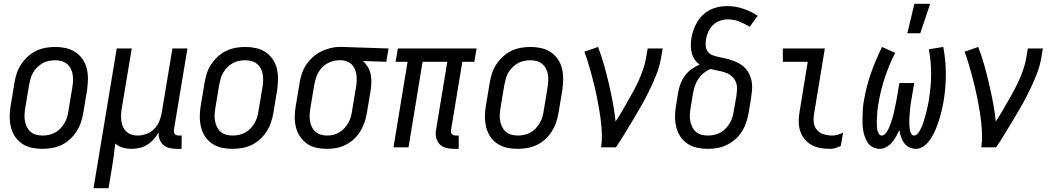

<svg xmlns="http://www.w3.org/2000/svg" viewBox="-20 -775 5540 1010"><path d="M203 8Q174 8 146.5 2Q119 -4 96.5 -19Q74 -34 59 -56.5Q44 -79 37.5 -106Q31 -133 31 -161.5Q31 -190 36 -219L56 -339Q60 -364 68 -389Q76 -414 91 -436.5Q106 -459 126 -477.5Q146 -496 170 -507.5Q194 -519 219.5 -523.5Q245 -528 270 -528Q299 -528 326.5 -522Q354 -516 376.5 -501Q399 -486 414.5 -463.5Q430 -441 436.5 -414Q443 -387 442.5 -358.5Q442 -330 438 -301L418 -181Q414 -156 405.5 -131Q397 -106 382.5 -83.5Q368 -61 348 -42.5Q328 -24 304 -12.5Q280 -1 254 3.5Q228 8 203 8ZM204 -62Q220 -62 237 -65.5Q254 -69 269.5 -77.5Q285 -86 297.5 -99Q310 -112 319 -127.5Q328 -143 333 -159.5Q338 -176 340 -192L360 -312Q363 -330 364 -347.5Q365 -365 362.5 -381.5Q360 -398 352.5 -413Q345 -428 332.5 -438.5Q320 -449 304 -453.5Q288 -458 270 -458Q254 -458 236.5 -454.5Q219 -451 204 -442.5Q189 -434 176 -421Q163 -408 154 -392.5Q145 -377 140.5 -360.5Q136 -344 133 -328L113 -208Q110 -190 109 -172.5Q108 -155 111 -138.5Q114 -122 121.5 -107Q129 -92 141 -81.5Q153 -71 169.5 -66.5Q186 -62 204 -62Z M472 215 594 -520H673L621 -208Q618 -191 617 -174Q616 -157 618 -140.5Q620 -124 626.5 -109Q633 -94 644.5 -83Q656 -72 671.5 -67Q687 -62 704 -62Q727 -62 750.5 -70.5Q774 -79 791.5 -97Q809 -115 818 -137.5Q827 -160 831 -183L887 -520H966L895 -93Q894 -86 895 -80Q896 -74 899.5 -70Q903 -66 908.5 -64Q914 -62 921 -62H936L935 8H909Q889 8 871 3.5Q853 -1 839.5 -12.5Q826 -24 819.5 -42Q813 -60 815 -79Q804 -60 789 -43Q774 -26 755 -14Q736 -2 714.5 3Q693 8 673 8Q648 8 626 1.5Q604 -5 586 -20Q583 12 578.5 44Q574 76 569 107L551 215Z M1203 8Q1174 8 1146.5 2Q1119 -4 1096.5 -19Q1074 -34 1059 -56.5Q1044 -79 1037.5 -106Q1031 -133 1031 -161.5Q1031 -190 1036 -219L1056 -339Q1060 -364 1068 -389Q1076 -414 1091 -436.5Q1106 -459 1126 -477.5Q1146 -496 1170 -507.5Q1194 -519 1219.5 -523.5Q1245 -528 1270 -528Q1299 -528 1326.5 -522Q1354 -516 1376.5 -501Q1399 -486 1414.5 -463.5Q1430 -441 1436.5 -414Q1443 -387 1442.5 -358.5Q1442 -330 1438 -301L1418 -181Q1414 -156 1405.5 -131Q1397 -106 1382.5 -83.5Q1368 -61 1348 -42.5Q1328 -24 1304 -12.5Q1280 -1 1254 3.5Q1228 8 1203 8ZM1204 -62Q1220 -62 1237 -65.5Q1254 -69 1269.5 -77.5Q1285 -86 1297.5 -99Q1310 -112 1319 -127.5Q1328 -143 1333 -159.5Q1338 -176 1340 -192L1360 -312Q1363 -330 1364 -347.5Q1365 -365 1362.5 -381.5Q1360 -398 1352.5 -413Q1345 -428 1332.5 -438.5Q1320 -449 1304 -453.5Q1288 -458 1270 -458Q1254 -458 1236.5 -454.5Q1219 -451 1204 -442.5Q1189 -434 1176 -421Q1163 -408 1154 -392.5Q1145 -377 1140.5 -360.5Q1136 -344 1133 -328L1113 -208Q1110 -190 1109 -172.5Q1108 -155 1111 -138.5Q1114 -122 1121.5 -107Q1129 -92 1141 -81.5Q1153 -71 1169.5 -66.5Q1186 -62 1204 -62Z M1700 8Q1671 8 1643.5 2Q1616 -4 1594.5 -19.5Q1573 -35 1558 -57.5Q1543 -80 1536.5 -106.5Q1530 -133 1530.5 -162Q1531 -191 1536 -219L1556 -339Q1560 -364 1568 -388Q1576 -412 1590.5 -434Q1605 -456 1625 -474Q1645 -492 1668 -503.5Q1691 -515 1716 -521.5Q1741 -528 1765 -528H1781L2024 -520L2012 -450L1889 -454Q1904 -441 1914.5 -423.5Q1925 -406 1929.5 -386Q1934 -366 1933.5 -344Q1933 -322 1930 -301L1910 -181Q1906 -156 1897.5 -131.5Q1889 -107 1875.5 -84.5Q1862 -62 1842 -43.5Q1822 -25 1798.5 -13Q1775 -1 1749.5 3.5Q1724 8 1700 8ZM1700 -62Q1716 -62 1732.5 -65.5Q1749 -69 1764 -78Q1779 -87 1791 -100Q1803 -113 1812 -128.5Q1821 -144 1825.5 -160Q1830 -176 1832 -192L1852 -312Q1855 -328 1856 -344.5Q1857 -361 1855.5 -376.5Q1854 -392 1848.5 -407Q1843 -422 1833 -433Q1823 -444 1808.5 -450.5Q1794 -457 1779 -458H1762Q1738 -458 1714 -447.5Q1690 -437 1672.5 -418Q1655 -399 1646 -375.5Q1637 -352 1633 -328L1613 -208Q1610 -191 1609 -173.5Q1608 -156 1610.5 -139.5Q1613 -123 1620 -108Q1627 -93 1639 -82.5Q1651 -72 1667 -67Q1683 -62 1700 -62Z M2393 8H2366Q2345 8 2325 2.5Q2305 -3 2292 -17Q2279 -31 2274.5 -51Q2270 -71 2274 -93L2333 -450H2203L2129 0H2050L2124 -450H2061L2073 -520H2487L2475 -450H2412L2353 -93Q2352 -86 2352.5 -80Q2353 -74 2357 -70Q2361 -66 2366.5 -64Q2372 -62 2378 -62H2393Z M2703 8Q2674 8 2646.5 2Q2619 -4 2596.5 -19Q2574 -34 2559 -56.5Q2544 -79 2537.5 -106Q2531 -133 2531 -161.5Q2531 -190 2536 -219L2556 -339Q2560 -364 2568 -389Q2576 -414 2591 -436.5Q2606 -459 2626 -477.5Q2646 -496 2670 -507.5Q2694 -519 2719.5 -523.5Q2745 -528 2770 -528Q2799 -528 2826.5 -522Q2854 -516 2876.5 -501Q2899 -486 2914.5 -463.5Q2930 -441 2936.5 -414Q2943 -387 2942.5 -358.5Q2942 -330 2938 -301L2918 -181Q2914 -156 2905.5 -131Q2897 -106 2882.5 -83.5Q2868 -61 2848 -42.5Q2828 -24 2804 -12.5Q2780 -1 2754 3.5Q2728 8 2703 8ZM2704 -62Q2720 -62 2737 -65.5Q2754 -69 2769.5 -77.5Q2785 -86 2797.5 -99Q2810 -112 2819 -127.5Q2828 -143 2833 -159.5Q2838 -176 2840 -192L2860 -312Q2863 -330 2864 -347.5Q2865 -365 2862.5 -381.5Q2860 -398 2852.5 -413Q2845 -428 2832.5 -438.5Q2820 -449 2804 -453.5Q2788 -458 2770 -458Q2754 -458 2736.5 -454.5Q2719 -451 2704 -442.5Q2689 -434 2676 -421Q2663 -408 2654 -392.5Q2645 -377 2640.5 -360.5Q2636 -344 2633 -328L2613 -208Q2610 -190 2609 -172.5Q2608 -155 2611 -138.5Q2614 -122 2621.5 -107Q2629 -92 2641 -81.5Q2653 -71 2669.5 -66.5Q2686 -62 2704 -62Z M3142 0Q3147 -33 3146 -66Q3145 -99 3141.5 -131.5Q3138 -164 3132.5 -195.5Q3127 -227 3121 -258.5Q3115 -290 3107.5 -321Q3100 -352 3091.5 -383Q3083 -414 3074 -444Q3065 -474 3054 -503L3126 -528Q3144 -481 3157.5 -433Q3171 -385 3182.5 -336Q3194 -287 3203.5 -237Q3213 -187 3218 -136Q3236 -162 3251.5 -189Q3267 -216 3282.5 -243Q3298 -270 3313 -297.5Q3328 -325 3340.5 -353Q3353 -381 3363 -410Q3373 -439 3378 -468L3387 -520H3466L3457 -468Q3450 -427 3434 -386Q3418 -345 3399 -305.5Q3380 -266 3358.5 -227.5Q3337 -189 3314 -151Q3291 -113 3268 -75Q3245 -37 3220 0Z M3704 8Q3675 8 3647 2Q3619 -4 3596.5 -19Q3574 -34 3559 -56.5Q3544 -79 3537.5 -106Q3531 -133 3531 -161.5Q3531 -190 3536 -219L3548 -292Q3552 -314 3560.5 -336Q3569 -358 3583.5 -377.5Q3598 -397 3618 -411.5Q3638 -426 3660 -435Q3645 -446 3634.5 -461.5Q3624 -477 3619 -496Q3614 -515 3614 -535Q3614 -555 3617 -575Q3621 -597 3628.5 -618.5Q3636 -640 3648 -660Q3660 -680 3677.5 -696.5Q3695 -713 3716 -723.5Q3737 -734 3759.5 -738.5Q3782 -743 3804 -743Q3849 -743 3890 -729Q3931 -715 3966 -692L3924 -634Q3898 -650 3869.5 -661.5Q3841 -673 3808 -673Q3788 -673 3767.5 -666Q3747 -659 3731 -643.5Q3715 -628 3706 -608Q3697 -588 3694 -568Q3691 -551 3692.5 -534Q3694 -517 3703 -504Q3712 -491 3727.5 -485Q3743 -479 3759.5 -475.5Q3776 -472 3792 -468.5Q3808 -465 3823.5 -460Q3839 -455 3854 -448.5Q3869 -442 3882 -432.5Q3895 -423 3905 -411Q3915 -399 3922 -384.5Q3929 -370 3932.5 -354Q3936 -338 3936.5 -321.5Q3937 -305 3934.5 -287.5Q3932 -270 3930 -253L3918 -181Q3914 -156 3905.5 -131Q3897 -106 3883 -83.5Q3869 -61 3848.5 -43Q3828 -25 3804 -13Q3780 -1 3754 3.5Q3728 8 3704 8ZM3704 -62Q3720 -62 3737 -65.5Q3754 -69 3769.5 -77.5Q3785 -86 3797.5 -99Q3810 -112 3819 -127.5Q3828 -143 3833 -159.5Q3838 -176 3840 -192L3853 -265Q3856 -285 3857 -306Q3858 -327 3850.5 -344.5Q3843 -362 3828.5 -374.5Q3814 -387 3795 -393.5Q3776 -400 3756.5 -403.5Q3737 -407 3718 -412Q3698 -404 3681 -390Q3664 -376 3652.5 -358Q3641 -340 3634.5 -320Q3628 -300 3625 -280L3613 -208Q3610 -190 3609 -172.5Q3608 -155 3611 -138.5Q3614 -122 3621.5 -107Q3629 -92 3641 -81.5Q3653 -71 3669.5 -66.5Q3686 -62 3704 -62Z M4346 8Q4320 8 4295 3.5Q4270 -1 4249 -12.5Q4228 -24 4212.5 -43Q4197 -62 4189.5 -85Q4182 -108 4181.5 -134Q4181 -160 4186 -186L4229 -450H4098V-520H4319L4262 -174Q4258 -151 4261 -129Q4264 -107 4278 -91Q4292 -75 4313.5 -68.5Q4335 -62 4358 -62Q4372 -62 4386.5 -66Q4401 -70 4415 -78L4403 -8Q4390 0 4375 4Q4360 8 4346 8Z M4608 8Q4589 8 4572 -0.5Q4555 -9 4545 -24Q4535 -39 4529 -56.5Q4523 -74 4520 -93Q4517 -112 4517 -131Q4517 -150 4517.5 -169.5Q4518 -189 4519.5 -208.5Q4521 -228 4525 -248Q4537 -319 4561.5 -389.5Q4586 -460 4620 -528L4689 -497Q4657 -434 4635 -368Q4613 -302 4602 -236Q4600 -226 4598.5 -216.5Q4597 -207 4596 -198Q4595 -189 4594.5 -179.5Q4594 -170 4593.5 -160.5Q4593 -151 4592.5 -141.5Q4592 -132 4592.5 -123Q4593 -114 4593.5 -104.5Q4594 -95 4596.5 -86.5Q4599 -78 4604 -70Q4609 -62 4618 -62Q4627 -62 4634.5 -69Q4642 -76 4647 -84.5Q4652 -93 4656 -101.5Q4660 -110 4663 -118.5Q4666 -127 4669 -136Q4672 -145 4674.5 -153.5Q4677 -162 4679.5 -171Q4682 -180 4683.5 -189Q4685 -198 4687 -207Q4689 -216 4691 -224.5Q4693 -233 4694.5 -242Q4696 -251 4698 -260L4711 -338H4789L4776 -260Q4774 -251 4772.5 -242Q4771 -233 4770 -224.5Q4769 -216 4768 -207Q4767 -198 4766.5 -189Q4766 -180 4765 -171.5Q4764 -163 4764 -154Q4764 -145 4763.5 -136Q4763 -127 4763.5 -118.5Q4764 -110 4765 -101.5Q4766 -93 4768 -85Q4770 -77 4775 -69.5Q4780 -62 4789 -62Q4797 -62 4804 -69Q4811 -76 4816 -84Q4821 -92 4825 -100.5Q4829 -109 4832.5 -117.5Q4836 -126 4838.5 -134.5Q4841 -143 4843.5 -151.5Q4846 -160 4848.5 -168.5Q4851 -177 4853 -186Q4855 -195 4857 -203.5Q4859 -212 4861 -220.5Q4863 -229 4864.5 -238Q4866 -247 4867 -255Q4878 -322 4878 -387.5Q4878 -453 4866 -516L4942 -528Q4955 -460 4955.5 -388.5Q4956 -317 4944 -245Q4941 -227 4937 -208.5Q4933 -190 4928 -171.5Q4923 -153 4917 -134.5Q4911 -116 4903.5 -98Q4896 -80 4886.5 -62.5Q4877 -45 4864.5 -29.5Q4852 -14 4834.5 -3Q4817 8 4798 8Q4779 8 4762.5 -0.5Q4746 -9 4735.5 -23.5Q4725 -38 4719.5 -55.5Q4714 -73 4711 -91Q4703 -74 4694 -57.5Q4685 -41 4673 -26.5Q4661 -12 4643.5 -2Q4626 8 4608 8ZM4753 -600 4790 -755H4873L4821 -600Z M5142 0Q5147 -33 5146 -66Q5145 -99 5141.5 -131.5Q5138 -164 5132.5 -195.5Q5127 -227 5121 -258.5Q5115 -290 5107.5 -321Q5100 -352 5091.5 -383Q5083 -414 5074 -444Q5065 -474 5054 -503L5126 -528Q5144 -481 5157.5 -433Q5171 -385 5182.5 -336Q5194 -287 5203.5 -237Q5213 -187 5218 -136Q5236 -162 5251.5 -189Q5267 -216 5282.5 -243Q5298 -270 5313 -297.5Q5328 -325 5340.5 -353Q5353 -381 5363 -410Q5373 -439 5378 -468L5387 -520H5466L5457 -468Q5450 -427 5434 -386Q5418 -345 5399 -305.5Q5380 -266 5358.5 -227.5Q5337 -189 5314 -151Q5291 -113 5268 -75Q5245 -37 5220 0Z"/></svg>

Font: Iosevka Term Oblique
Style: Regular
Weight: 400
Italic angle: -9°
Monospace: yes
Designer: Belleve Invis
Foundry: Belleve Invis
Version: Version 31.4.0